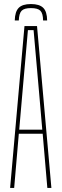

<svg xmlns="http://www.w3.org/2000/svg" viewBox="-20 -929 304 949"><path d="M133 -909Q175 -909 193.8 -890.2Q212.5 -871.5 213 -828H193Q192.5 -862.5 179.8 -875.8Q167 -889 133 -889Q99.5 -889 86.8 -875.8Q74 -862.5 73 -828H53Q54 -871.5 72.5 -890.2Q91 -909 133 -909ZM30 0 101 -800H163L234 0H214L191 -268H73L50 0ZM75 -288H189L174 -462L146 -780H118L90 -461Z"/></svg>

Font: Big Shoulders Display Thin Thin
Style: Regular
Weight: 250
Version: Version 2.002